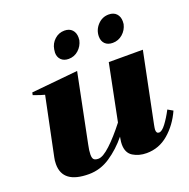

<svg xmlns="http://www.w3.org/2000/svg" viewBox="-130 -854 975 990"><g transform="rotate(-20 357.0 -359.5)"><path d="M242 -638Q242 -644 244 -656Q249 -687 272 -708Q295 -729 326 -729Q353 -729 368 -713Q383 -697 383 -671Q383 -661 382 -656Q375 -625 352 -604.5Q329 -584 298 -584Q272 -584 257 -599Q242 -614 242 -638ZM483 -639Q483 -675 508 -702Q533 -729 569 -729Q596 -729 611 -713Q626 -697 626 -671Q626 -661 625 -656Q618 -625 594.5 -604.5Q571 -584 540 -584Q513 -584 498 -599Q483 -614 483 -639ZM714 -149Q683 -80 630.5 -35Q578 10 510 10Q468 10 436 -9.5Q404 -29 404 -76Q404 -89 407 -105L409 -117Q365 -63 310.5 -26.5Q256 10 193 10Q50 10 50 -96Q50 -116 54 -133L120 -452Q103 -456 59 -472L62 -486L317 -511L241 -135Q234 -103 234 -82Q234 -62 241.5 -55Q249 -48 266 -48Q291 -48 333 -87Q375 -126 424 -189L486 -498H673L595 -115Q591 -95 591 -88Q591 -68 606 -68Q622 -68 643.5 -96.5Q665 -125 686 -165Z"/></g></svg>

Font: Trirong Black
Style: Italic
Weight: 900
Italic angle: -12°
Designer: Katatrad Team
Foundry: CadsonDemak
Version: Version 1.001